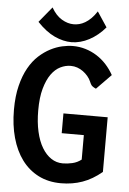

<svg xmlns="http://www.w3.org/2000/svg" viewBox="-57 -856 614 916"><g transform="rotate(5 250.0 -398.0)"><path d="M16.1 0ZM397 -445.8Q388.2 -449.7 382.8 -453.4Q377.4 -457 374.5 -460.9Q371.6 -464.8 369.9 -468.8Q368.2 -472.7 366.2 -477.1Q360.4 -490.7 350.3 -502.7Q340.3 -514.6 327.6 -523.9Q314.9 -533.2 299.8 -538.6Q284.7 -543.9 268.1 -543.9Q243.2 -543.9 218.8 -532Q194.3 -520 175 -493.2Q155.8 -466.3 143.8 -423.6Q131.8 -380.9 131.8 -318.8Q131.8 -262.2 142.1 -217.3Q152.3 -172.4 170.9 -141.4Q189.5 -110.4 214.6 -93.8Q239.7 -77.1 270 -77.1Q292.5 -77.1 315.9 -82.5Q339.4 -87.9 358.9 -103V-220.2H252.9V-314.9H464.8V-53.2Q419.9 -15.6 372.3 1.2Q324.7 18.1 270 18.1Q209 18.1 161.6 -6.1Q114.3 -30.3 82 -74Q49.8 -117.7 33 -178.2Q16.1 -238.8 16.1 -312Q16.1 -377.4 28.6 -427.2Q41 -477.1 61.5 -513.4Q82 -549.8 108.6 -574Q135.3 -598.1 163.3 -612.5Q191.4 -627 219.2 -633.1Q247.1 -639.2 270 -639.2Q301.8 -639.2 330.8 -630.4Q359.9 -621.6 385.3 -605.5Q410.6 -589.4 431.2 -566.9Q451.7 -544.4 466.8 -517.1ZM157.2 -814Q178.2 -776.9 206.8 -759.8Q235.4 -742.7 264.2 -742.7Q277.3 -742.7 291 -746.1Q304.7 -749.5 318.8 -757.8Q333 -766.1 346.9 -779.8Q360.8 -793.5 374 -814L421.9 -741.7Q405.3 -721.7 385.7 -705.8Q366.2 -689.9 345.5 -679Q324.7 -668 303.2 -662.4Q281.7 -656.7 261.2 -656.7Q221.7 -656.7 179.9 -676Q138.2 -695.3 96.2 -739.7Z"/></g></svg>

Font: InconsolataGo
Style: Bold
Weight: 700
Designer: Raph Levien, Kirill Tkachev(cyreal.org)
Foundry: Raph Levien, Kirill Tkachev(cyreal.org)
Version: Version 1.015; ttfautohint (v0.92) -l 8 -r 50 -G 200 -x 14 -